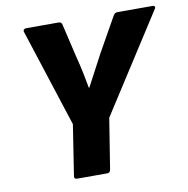

<svg xmlns="http://www.w3.org/2000/svg" viewBox="-75 -728 783 801"><g transform="rotate(-10 316.5 -327.5)"><path d="M189 0Q174 0 177 -14L210 -227L76 -641Q74 -647 77.5 -651Q81 -655 87 -655H226Q238 -655 240 -641L273 -500Q282 -466 289 -432.5Q296 -399 302 -365H304Q322 -399 339.5 -432Q357 -465 375 -499L455 -641Q462 -655 473 -655H623Q630 -655 632 -650.5Q634 -646 630 -641L364 -227L330 -14Q328 0 316 0Z"/></g></svg>

Font: Sofia Sans Semi Condensed Black
Style: Italic
Weight: 900
Italic angle: -9°
Version: Version 4.100